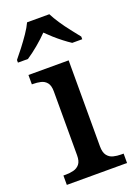

<svg xmlns="http://www.w3.org/2000/svg" viewBox="-147 -825 624 884"><g transform="rotate(-20 165.5 -383.0)"><path d="M21 0V-46H34Q53 -46 71 -50.5Q89 -55 100.5 -69Q112 -83 112 -112V-425Q112 -454 100.5 -468Q89 -482 71 -486Q53 -490 34 -490H28V-536H225V-115Q225 -85 236.5 -70Q248 -55 266 -50.5Q284 -46 304 -46H316V0ZM2 -619Q18 -638 38 -664Q58 -690 76.5 -717Q95 -744 105 -766H214Q225 -744 243 -717Q261 -690 281.5 -664Q302 -638 317 -619V-606H268Q251 -617 231 -632.5Q211 -648 192.5 -664.5Q174 -681 159 -696Q137 -673 107 -648Q77 -623 51 -606H2Z"/></g></svg>

Font: Noto Serif Khojki Medium
Style: Regular
Weight: 500
Version: Version 2.003